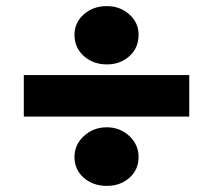

<svg xmlns="http://www.w3.org/2000/svg" viewBox="-20 -677 669 629"><path d="M58 -431H600V-295H58ZM224 -163Q224 -203 255 -231.5Q286 -260 330 -260Q373 -260 403.5 -231.5Q434 -203 434 -163Q434 -121 404 -94.5Q374 -68 330 -68Q285 -68 254.5 -94.5Q224 -121 224 -163ZM224 -563Q224 -603 254.5 -630Q285 -657 330 -657Q373 -657 403.5 -630Q434 -603 434 -563Q434 -520 404 -493Q374 -466 330 -466Q285 -466 254.5 -493.5Q224 -521 224 -563Z"/></svg>

Font: Nebula Sans Black
Style: Regular
Weight: 900
Italic angle: -9°
Designer: Paul D. Hunt for Adobe (as Source Sans)
Foundry: Nebula Entertainment & Broadcasting LLC
Version: Version 1.010